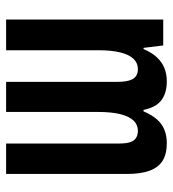

<svg xmlns="http://www.w3.org/2000/svg" viewBox="12 -592 579 644"><g transform="rotate(90 302.0 -269.5)"><path d="M45 0V-527H132L140 -461H144Q156 -489 172 -506Q188 -523 208 -531Q228 -539 252 -539Q292 -539 316 -520.5Q340 -502 348 -461H353Q365 -489 380 -506Q395 -523 415 -531Q435 -539 459 -539Q496 -539 518.5 -525Q541 -511 552 -481.5Q563 -452 563 -404V0H461V-375Q461 -390 459.5 -402Q458 -414 453.5 -423Q449 -432 440 -437Q431 -442 418 -442Q398 -442 384 -427.5Q370 -413 362.5 -383.5Q355 -354 355 -308V0H254V-375Q254 -390 252 -402Q250 -414 245.5 -423Q241 -432 232.5 -437Q224 -442 211 -442Q191 -442 177 -427.5Q163 -413 155.5 -383.5Q148 -354 148 -308V0Z"/></g></svg>

Font: Archivo ExtraCondensed SemiBold
Style: Regular
Weight: 600
Width: 2
Designer: Hector Gatti
Foundry: Omnibus-Type
Version: Version 2.001